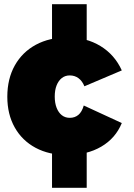

<svg xmlns="http://www.w3.org/2000/svg" viewBox="-20 -734 640 919"><path d="M229 -714H395V-459H229ZM229 -98H395V165H229ZM384 -321Q374 -346 356 -359.5Q338 -373 314 -373Q292 -373 276 -360.5Q260 -348 251 -325.5Q242 -303 242 -272Q242 -241 251 -218Q260 -195 276 -182.5Q292 -170 314 -170Q338 -170 355 -184Q372 -198 381 -229L563 -145Q533 -72 464.5 -32Q396 8 302 8Q215 8 150.5 -26.5Q86 -61 50.5 -124Q15 -187 15 -271Q15 -357 51 -421Q87 -485 152 -520Q217 -555 304 -555Q393 -555 461 -513.5Q529 -472 563 -397Z"/></svg>

Font: Alexandria Black
Style: Regular
Weight: 900
Designer: Mohamed Gaber
Foundry: Kief Type Foundry
Version: Version 5.100